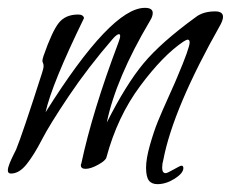

<svg xmlns="http://www.w3.org/2000/svg" viewBox="-22 -425 588 489"><path d="M540 -363Q419 -149 394 -18Q391 -8 391 2Q391 16 400 16Q404 16 420.5 6.5Q437 -3 440 -3Q445 -3 445 3Q445 16 423 30Q401 44 379 44Q364 44 357 34.5Q350 25 350 2Q350 -21 360 -56Q370 -91 380 -115.5Q390 -140 408.5 -181Q427 -222 430 -230Q461 -303 461 -317Q461 -324 456 -324Q453 -324 445 -319Q393 -284 335 -206Q277 -128 249 -24Q247 -16 228 -5.5Q209 5 196 5Q184 5 184 -4V-6L185 -8Q213 -140 279 -315Q284 -328 284 -333Q284 -338 281 -338Q276 -338 266 -327Q202 -253 153 -180Q104 -107 84.5 -69Q65 -31 46 -7Q27 17 6 17Q-2 17 -2 9Q-2 2 2.5 -9Q7 -20 12.5 -31Q18 -42 19 -44Q35 -83 85 -239Q89 -251 89 -257Q89 -261 87.5 -264.5Q86 -268 86 -270Q86 -274 89 -283Q111 -346 128 -367Q145 -388 177 -388Q190 -388 192 -379Q110 -211 94 -139Q261 -405 347 -405Q367 -405 367 -392Q367 -383 360 -372Q273 -225 250 -113Q299 -210 343.5 -263.5Q388 -317 476 -381Q495 -396 526 -396Q546 -396 546 -382Q546 -375 540 -363Z"/></svg>

Font: Bilbo Swash Caps
Style: Regular
Weight: 400
Designer: Robert E. Leuschke
Foundry: Robert E. Leuschke
Version: Version 1.002